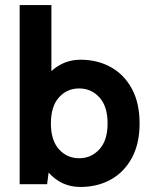

<svg xmlns="http://www.w3.org/2000/svg" viewBox="-20 -731 607 762"><path d="M299 11Q224 11 173 -46L167 0H58V-711H184V-449Q234 -494 299 -494Q367 -494 420 -464.5Q473 -435 503.5 -378.5Q534 -322 534 -241Q534 -161 503.5 -104.5Q473 -48 420 -18.5Q367 11 299 11ZM294 -103Q342 -103 374.5 -138.5Q407 -174 407 -241Q407 -309 374.5 -344.5Q342 -380 294 -380Q246 -380 214 -344.5Q182 -309 182 -241Q182 -174 214 -138.5Q246 -103 294 -103Z"/></svg>

Font: Zen Kaku Gothic Antique Black
Style: Regular
Weight: 900
Designer: Yoshimichi Ohira
Foundry: Positype
Version: Version 1.001